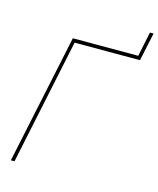

<svg xmlns="http://www.w3.org/2000/svg" viewBox="-124 -932 839 1018"><g transform="rotate(15 295.5 -422.5)"><path d="M34 0 184 -710H543L571 -845H591L558 -690H199L54 0Z"/></g></svg>

Font: Raleway Thin
Style: Italic
Weight: 100
Italic angle: -12°
Designer: Matt McInerney, Pablo Impallari, Rodrigo Fuenzalida
Foundry: Matt McInerney, Pablo Impallari, Rodrigo Fuenzalida
Version: Version 4.026